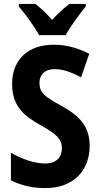

<svg xmlns="http://www.w3.org/2000/svg" viewBox="-20 -953 512 983"><path d="M180 -773H316C339 -816 389 -883 419 -920V-933H335C307 -911 279 -887 247 -851C218 -885 187 -913 161 -933H76V-920C108 -883 159 -814 180 -773ZM439 -206C439 -305 388 -360 293 -412C209 -458 182 -478 182 -529C182 -570 209 -599 259 -599C300 -599 343 -585 395 -557L437 -678C378 -707 320 -724 257 -724C123 -725 41 -646 42 -522C42 -404 110 -356 188 -312C268 -267 297 -242 297 -194C297 -150 270 -116 212 -116C157 -116 93 -138 36 -171V-30C91 -2 149 10 213 10C353 10 439 -77 439 -206Z"/></svg>

Font: Noto Sans Ethiopic Condensed
Style: Bold
Weight: 700
Width: 3
Designer: Monotype Design Team
Foundry: Monotype Imaging Inc.
Version: Version 2.102